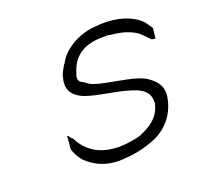

<svg xmlns="http://www.w3.org/2000/svg" viewBox="-88 -586 673 648"><g transform="rotate(-20 248.0 -261.5)"><path d="M153 -360C142 -319 163 -295 196 -281C239 -264 307 -259 355 -243H356C365 -239 374 -238 385 -231C407 -219 418 -202 415 -172L414 -170C402 -123 364 -104 334 -91L333 -90H332C310 -83 282 -79 255 -78C175 -78 137 -115 115 -157C113 -160 108 -163 107 -165C105 -168 104 -172 99 -173V-171L97 -145L95 -127C99 -113 107 -95 122 -79C147 -55 184 -32 244 -34C295 -36 335 -46 370 -61C417 -81 451 -123 461 -175C470 -214 451 -239 425 -257C393 -281 323 -287 267 -300C248 -305 230 -309 216 -323C210 -326 200 -329 198 -339C195 -347 199 -356 202 -364C219 -420 262 -445 326 -445H343C349 -445 349 -444 355 -443C383 -441 410 -434 431 -423C453 -412 464 -395 476 -384C480 -380 487 -380 492 -380L496 -416C491 -423 485 -433 478 -442C458 -465 416 -487 355 -489H333C327 -488 316 -487 311 -487C252 -482 195 -448 174 -404L172 -403C163 -387 155 -374 153 -361Z"/></g></svg>

Font: SolarCharger
Style: 152
Weight: 100
Designer: Mew Too
Foundry: Cannot Into Space Fonts/KineticPlasma Fonts
Version: Version 1.100